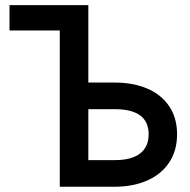

<svg xmlns="http://www.w3.org/2000/svg" viewBox="-20 -709 721 729"><path d="M207 -593.3H16.1V-689.5H315.4V-395.5H416Q485.8 -395.5 539.3 -372.6Q592.8 -349.6 622.6 -305.4Q652.3 -261.2 652.3 -199.2Q652.3 -137.2 622.6 -92.3Q592.8 -47.4 539.1 -23.7Q485.4 0 416 0H207ZM416 -101.1Q480 -101.1 512.2 -126.5Q544.4 -151.9 544.4 -199.2Q544.4 -294.4 416 -294.4H315.4V-101.1Z"/></svg>

Font: Acari Sans SemiBold
Style: Regular
Weight: 600
Designer: Alfredo Marco Pradil and Stefan Peev
Foundry: Hanken Design Co.
Version: Version 1.045;January 11, 2019;FontCreator 11.5.0.2425 64-bi